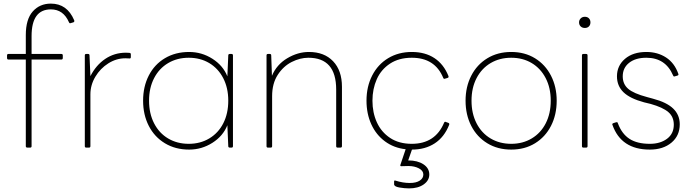

<svg xmlns="http://www.w3.org/2000/svg" viewBox="-20 -805 3850 1064"><path d="M19 -484V-498Q19 -506 27 -506H123V-611Q123 -698 161.5 -741.5Q200 -785 262 -785Q352 -785 391 -693Q392 -692 392 -689Q392 -683 386 -681L372 -677Q371 -676 369 -676Q364 -676 362 -682Q331 -753 262 -753Q155 -753 155 -605V-506H320Q328 -506 328 -498V-484Q328 -475 320 -475H155V5Q155 13 147 13H132Q123 13 123 5V-475H27Q19 -475 19 -484Z M678 -513Q692 -513 698 -512Q705 -511 705 -504V-489Q705 -481 699 -481L675 -482Q625 -482 580.5 -454Q536 -426 508.5 -380Q481 -334 481 -282V5Q481 13 473 13H458Q450 13 450 5V-498Q450 -506 458 -506H468Q476 -506 476 -498L481 -383Q512 -444 563 -478.5Q614 -513 678 -513Z M1254 -506H1263Q1271 -506 1271 -498V5Q1271 13 1263 13H1254Q1245 13 1245 5L1240 -111Q1216 -51 1157 -13.5Q1098 24 1028 24Q952 24 894 -11Q836 -46 804.5 -107.5Q773 -169 773 -247Q773 -325 804.5 -386.5Q836 -448 894 -482.5Q952 -517 1028 -517Q1098 -517 1157 -479.5Q1216 -442 1240 -382L1245 -498Q1245 -506 1254 -506ZM1245 -247Q1245 -318 1217 -372Q1189 -426 1139.5 -455.5Q1090 -485 1026 -485Q962 -485 912 -455.5Q862 -426 834 -372Q806 -318 806 -247Q806 -176 834 -121.5Q862 -67 912 -37.5Q962 -8 1026 -8Q1090 -8 1140 -38Q1190 -68 1217.5 -122Q1245 -176 1245 -247Z M1692 -517Q1777 -517 1826 -465.5Q1875 -414 1875 -324V5Q1875 13 1866 13H1851Q1843 13 1843 5V-309Q1843 -485 1689 -485Q1643 -485 1596.5 -461.5Q1550 -438 1519 -390Q1488 -342 1488 -272V5Q1488 13 1480 13H1465Q1457 13 1457 5V-498Q1457 -506 1465 -506H1475Q1483 -506 1483 -498L1487 -385Q1513 -447 1571.5 -482Q1630 -517 1692 -517Z M2469 -113Q2442 -45 2389 -10.5Q2336 24 2263 24L2242 84Q2294 84 2326.5 105.5Q2359 127 2359 162Q2359 195 2328 217Q2297 239 2247 239Q2222 239 2193 234Q2164 229 2164 216V201Q2164 193 2172 196Q2213 209 2251 209Q2286 209 2306 196Q2326 183 2326 162Q2326 141 2301.5 128Q2277 115 2243 115L2204 116Q2196 116 2199 108L2228 22Q2163 15 2113.5 -21.5Q2064 -58 2037.5 -116.5Q2011 -175 2011 -247Q2011 -325 2042.5 -386.5Q2074 -448 2131 -482.5Q2188 -517 2262 -517Q2336 -517 2387.5 -483Q2439 -449 2465 -384Q2466 -382 2466 -379Q2466 -375 2460 -373L2446 -369L2442 -368Q2438 -368 2436 -374Q2390 -485 2262 -485Q2191 -485 2141.5 -452.5Q2092 -420 2068 -366Q2044 -312 2044 -247Q2044 -181 2068.5 -127Q2093 -73 2142 -40.5Q2191 -8 2262 -8Q2392 -8 2441 -125Q2445 -133 2451 -129L2465 -124Q2472 -121 2469 -113Z M2560 -247Q2560 -324 2591.5 -385.5Q2623 -447 2680.5 -482Q2738 -517 2813 -517Q2888 -517 2945 -482Q3002 -447 3033.5 -385.5Q3065 -324 3065 -247Q3065 -169 3033.5 -107.5Q3002 -46 2945 -11Q2888 24 2813 24Q2738 24 2680.5 -11Q2623 -46 2591.5 -107.5Q2560 -169 2560 -247ZM3032 -247Q3032 -318 3004 -372Q2976 -426 2926.5 -455.5Q2877 -485 2813 -485Q2749 -485 2699 -455.5Q2649 -426 2621 -372Q2593 -318 2593 -247Q2593 -176 2621 -121.5Q2649 -67 2699 -37.5Q2749 -8 2813 -8Q2877 -8 2927 -38Q2977 -68 3004.5 -122Q3032 -176 3032 -247Z M3221 -712Q3235 -712 3243.5 -703.5Q3252 -695 3252 -681Q3252 -667 3243.5 -658.5Q3235 -650 3221 -650Q3207 -650 3198 -658.5Q3189 -667 3189 -681Q3189 -694 3198 -703Q3207 -712 3221 -712ZM3213 -506H3228Q3236 -506 3236 -498V5Q3236 13 3228 13H3213Q3205 13 3205 5V-498Q3205 -506 3213 -506Z M3716 -381Q3712 -381 3710 -387Q3668 -485 3562 -485Q3502 -485 3466.5 -457Q3431 -429 3431 -382Q3431 -339 3461 -313Q3491 -287 3566 -267L3599 -258Q3675 -238 3711 -203Q3747 -168 3747 -116Q3747 -53 3701 -14.5Q3655 24 3581 24Q3422 24 3374 -113L3373 -116Q3373 -121 3380 -123L3393 -127Q3396 -128 3398 -128Q3403 -128 3404 -122Q3426 -63 3468.5 -35.5Q3511 -8 3581 -8Q3639 -8 3676.5 -36Q3714 -64 3714 -114Q3714 -158 3683.5 -184Q3653 -210 3586 -229L3549 -238Q3471 -259 3435 -294Q3399 -329 3399 -382Q3399 -441 3443.5 -479Q3488 -517 3562 -517Q3624 -517 3671 -486.5Q3718 -456 3739 -396Q3740 -395 3740 -392Q3740 -388 3734 -386L3720 -382Q3719 -381 3716 -381Z"/></svg>

Font: LINE Seed JP_TTF Thin
Style: Regular
Weight: 250
Designer: LY Corporation & Fontrix & Fontworks
Version: Version 1.008